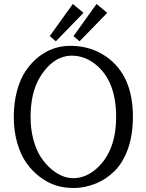

<svg xmlns="http://www.w3.org/2000/svg" viewBox="-20 -942 741 972"><path d="M49.8 0ZM522.9 -732.9ZM468.8 -921.9 522.9 -877 382.8 -732.9 352.1 -759.3ZM348.6 -921.9 402.8 -877 262.7 -732.9 231.9 -759.3ZM66.4 -483.4Q83 -543.9 111.3 -585Q141.1 -627.9 176.8 -655.3Q248 -710 335 -710Q439.5 -710 517.6 -655.3Q652.8 -561 652.8 -351.6Q652.8 -258.8 627.9 -189Q603 -118.7 559.8 -75.9Q516.6 -33.2 461.9 -11.7Q407.2 9.8 355.2 9.8Q303.2 9.8 262.5 -3.4Q221.7 -16.6 183.1 -45.4Q144.5 -74.2 115 -115.2Q85.4 -156.2 67.6 -217Q49.8 -277.8 49.8 -350.1Q49.8 -422.4 66.4 -483.4ZM343.3 -660.2Q313 -660.2 284.7 -648.4Q256.3 -636.7 229.5 -611.3Q203.1 -585.9 181.6 -550.3Q134.8 -472.2 134.8 -350.1Q134.8 -287.1 149.4 -233.6Q164.1 -180.2 187.5 -145.5Q210.9 -110.4 239.7 -85.9Q294.4 -40 350.1 -40Q414.6 -40 469.2 -88.9Q567.9 -177.2 567.9 -350.1Q567.9 -530.8 465.8 -614.3Q409.7 -660.2 343.3 -660.2Z"/></svg>

Font: Pfennig
Style: Medium
Weight: 500
Version: Version 20120410 ; ttfautohint (v0.8)